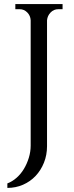

<svg xmlns="http://www.w3.org/2000/svg" viewBox="-20 -719 364 939"><path d="M286 -699V-674H265Q243 -674 227.5 -658Q212 -642 210 -620V-4Q210 39 195 76.5Q180 114 154 141.5Q128 169 92.5 184.5Q57 200 16 200V178Q40 169 61 150.5Q82 132 97 107Q112 82 121 52.5Q130 23 130 -7V-620Q129 -642 113.5 -658Q98 -674 76 -674H55V-699Z"/></svg>

Font: Constantine
Style: Regular
Weight: 400
Designer: Dukom Design
Version: Version 1.001;PS 001.001;hotconv 1.0.56;makeotf.lib2.0.21325